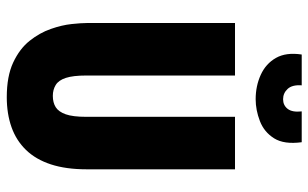

<svg xmlns="http://www.w3.org/2000/svg" viewBox="-192 -705 911 567"><g transform="rotate(90 263.5 -421.5)"><path d="M267 14Q205 14 164.5 -5Q124 -24 100.5 -53.5Q77 -83 65.5 -116Q54 -149 51 -177.5Q48 -206 48 -222V-660H203V-221Q203 -182 210 -160.5Q217 -139 231 -130.5Q245 -122 263 -122Q283 -122 296.5 -130.5Q310 -139 317.5 -160Q325 -181 325 -221V-660H480V-222Q480 -161 465.5 -116.5Q451 -72 423 -43Q395 -14 355.5 0Q316 14 267 14ZM141 -857H232Q230 -829 242.5 -815.5Q255 -802 273 -802Q291 -802 301.5 -815.5Q312 -829 309 -857H400Q407 -805 388.5 -775.5Q370 -746 337.5 -733.5Q305 -721 273 -721Q234 -721 201 -736Q168 -751 151 -781Q134 -811 141 -857Z"/></g></svg>

Font: Bricolage Grotesque Condensed ExtraBold
Style: Regular
Weight: 800
Width: 3
Designer: Mathieu Triay
Foundry: Atelier Triay
Version: Version 1.000;gftools[0.9.30]